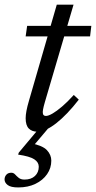

<svg xmlns="http://www.w3.org/2000/svg" viewBox="-45 -568 420 842"><path d="M67.5 -408.5 74 -454.5H355.5L350 -408.5ZM152 -121Q149 -111 147 -102.8Q145 -94.5 143.8 -88Q142.5 -81.5 142.5 -77Q142.5 -67.5 146 -63.5Q149.5 -59.5 156 -59.5Q167 -59.5 185.2 -70Q203.5 -80.5 227.2 -100.8Q251 -121 278.5 -151.5L300.5 -131Q274.5 -97.5 249.5 -71.5Q224.5 -45.5 201.5 -27.5Q178.5 -9.5 157.8 0Q137 9.5 118.5 9.5Q95.5 9.5 81.5 -4.2Q67.5 -18 67.5 -49.5Q67.5 -63 71 -82Q74.5 -101 82.5 -128L204 -547.5H277.5ZM35 254Q2.5 254 -11.2 243.5Q-25 233 -25 219Q-25 207 -17.2 198.2Q-9.5 189.5 4.5 189.5Q14.5 189.5 21.2 197Q28 204.5 37.2 212Q46.5 219.5 62.5 219.5Q91.5 219.5 108.2 203.8Q125 188 125 163Q125 143.5 105.2 130.5Q85.5 117.5 34.5 110L37.5 101L139 -20H179L77.5 100L89.5 60Q141.5 70 160.8 90.5Q180 111 180 136.5Q180 169 161.5 195.8Q143 222.5 110.5 238.2Q78 254 35 254Z"/></svg>

Font: Newsreader
Style: Italic
Weight: 400
Italic angle: -17°
Designer: Hugues Gentile
Foundry: Production Type
Version: Version 1.003